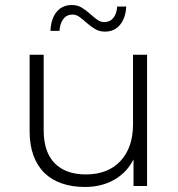

<svg xmlns="http://www.w3.org/2000/svg" viewBox="-20 -741 710 765"><path d="M318 4Q268 4 227 -10Q186 -24 157.5 -51.5Q129 -79 113.5 -121Q98 -163 98 -218V-523H154V-223Q154 -135 198 -90.5Q242 -46 322 -46Q410 -46 460 -99.5Q510 -153 510 -246V-523H566V0H512V-106Q486 -54 435.5 -25Q385 4 318 4ZM398 -615Q376 -615 358.5 -625.5Q341 -636 326.5 -649Q312 -662 298 -672.5Q284 -683 269 -683Q246 -683 232.5 -665.5Q219 -648 217 -618H181Q183 -666 205.5 -693.5Q228 -721 266 -721Q289 -721 306 -710.5Q323 -700 337.5 -687Q352 -674 366 -663.5Q380 -653 395 -653Q418 -653 431.5 -669.5Q445 -686 447 -715H483Q481 -670 458.5 -642.5Q436 -615 398 -615Z"/></svg>

Font: Montserrat-Alt1 Light
Style: Regular
Weight: 300
Designer: Differentunic
Foundry: Differentunic
Version: Version 7.222